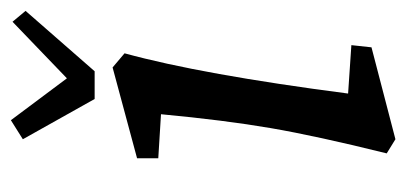

<svg xmlns="http://www.w3.org/2000/svg" viewBox="-217 -519 747 353"><g transform="rotate(-90 156.5 -342.5)"><path d="M123 -420 42 -425V-464L209 -509L235 -487Q196 -345 161 -76L250 -70L246 -33L77 11L51 -5Q83 -134 97.5 -218.5Q112 -303 123 -420ZM189 -593 293 -693 313 -669 202 -542H151L77 -674L112 -696Z"/></g></svg>

Font: Andada Pro Medium
Style: Italic
Weight: 500
Italic angle: -7°
Designer: Carolina Giovagnoli
Foundry: Huerta Tipografica
Version: Version 3.005; ttfautohint (v1.8.4)